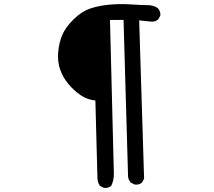

<svg xmlns="http://www.w3.org/2000/svg" viewBox="-20 -812 1040 934"><path d="M485 102 466 92Q454 74 454 53L444 -323Q405 -327 373 -348.5Q341 -370 313.5 -402.5Q286 -435 272.5 -474Q259 -513 263 -558.5Q267 -604 282.5 -641Q298 -678 337 -717Q376 -756 419 -770.5Q462 -785 513.5 -789.5Q565 -794 618 -790.5Q671 -787 698.5 -787Q726 -787 747 -773Q762 -758 760 -736L749 -717Q735 -705 714 -707L657 -713L681 57L671 76Q657 88 636 86L616 76Q604 62 603 47L581 -715H515L534 35Q534 66 521 92Q507 104 485 102Z"/></svg>

Font: Kosefont JP
Style: Regular
Weight: 400
Designer: Nozomi Seto 瀬戸のぞみ
Version: Version 3.00;June 19, 2020